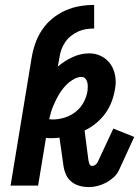

<svg xmlns="http://www.w3.org/2000/svg" viewBox="-20 -755 566 781"><path d="M341 6Q320 6 300.5 0Q281 -6 267 -19Q253 -32 246 -50.5Q239 -69 237 -89L222 -195Q214 -194 205.5 -193.5Q197 -193 189 -193Q183 -193 178 -193Q173 -193 167 -194L135 0H23L109 -522Q114 -551 124 -579.5Q134 -608 151.5 -634Q169 -660 193.5 -680Q218 -700 246.5 -712.5Q275 -725 304.5 -730Q334 -735 363 -735V-639Q347 -639 330.5 -636.5Q314 -634 298.5 -627Q283 -620 269 -609Q255 -598 245.5 -584Q236 -570 230 -554Q224 -538 222 -522L215 -484Q243 -508 276 -523Q309 -538 343 -538Q370 -538 393 -526Q416 -514 430 -493.5Q444 -473 448.5 -446.5Q453 -420 448 -394Q444 -368 434.5 -342.5Q425 -317 409 -294.5Q393 -272 371 -254Q349 -236 324 -224L340 -101L341 -100Q341 -93 344.5 -86.5Q348 -80 355 -80Q362 -80 368.5 -85Q375 -90 378 -97L441 -232L526 -198L464 -63Q456 -46 441.5 -33Q427 -20 410.5 -11.5Q394 -3 376.5 1.5Q359 6 341 6ZM194 -269Q218 -269 242.5 -276.5Q267 -284 287.5 -300Q308 -316 320 -338.5Q332 -361 336 -385Q337 -394 337 -403Q337 -412 335 -420.5Q333 -429 327 -435.5Q321 -442 312 -442Q298 -442 285 -435.5Q272 -429 260.5 -419.5Q249 -410 239.5 -398.5Q230 -387 222.5 -375Q215 -363 208.5 -350Q202 -337 196.5 -324Q191 -311 187 -297.5Q183 -284 180 -270Q184 -270 187.5 -269.5Q191 -269 194 -269Z"/></svg>

Font: Iosevka Slab
Style: Bold Italic
Weight: 700
Italic angle: -9°
Monospace: yes
Designer: Belleve Invis
Foundry: Belleve Invis
Version: Version 11.1.0; ttfautohint (v1.8.3)